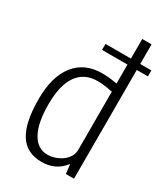

<svg xmlns="http://www.w3.org/2000/svg" viewBox="-200 -899 875 1000"><g transform="rotate(30 237.5 -399.5)"><path d="M199 -690H352V-808H408V-690H475V-654H408V0H359L353 -54H350Q302 9 217 9Q127 9 84 -59Q41 -127 41 -268Q41 -402 98.5 -475.5Q156 -549 262 -549Q282 -549 302.5 -547Q323 -545 352 -540V-654H199ZM225 -39Q248 -39 271 -47Q294 -55 312 -68.5Q330 -82 341 -100.5Q352 -119 352 -140V-491Q321 -497 301 -499.5Q281 -502 261 -502Q182 -502 140.5 -443.5Q99 -385 99 -270Q99 -157 132 -98Q165 -39 225 -39Z"/></g></svg>

Font: Encode Sans Compressed
Style: Light
Weight: 300
Designer: Pablo Impallari, Andres Torresi
Foundry: Pablo Impallari, Andres Torresi
Version: Version 1.000; ttfautohint (v1.00) -l 8 -r 50 -G 200 -x 14 -